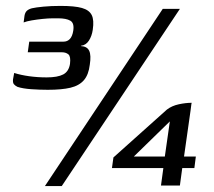

<svg xmlns="http://www.w3.org/2000/svg" viewBox="-20 -553 723 650"><path d="M142 -249Q115 -249 86 -251Q57 -253 39 -259Q31 -263 27 -268Q23 -273 24 -284L28 -306Q50 -299 78.5 -295Q107 -291 138 -291Q175 -291 194 -301Q213 -311 217 -337Q220 -362 211.5 -369Q203 -376 190 -376H74L79 -412H195Q208 -412 216.5 -421Q225 -430 228 -449Q232 -475 218 -483Q204 -491 177 -491Q173 -491 168.5 -491Q164 -491 159 -491Q144 -491 124.5 -489Q105 -487 87.5 -484Q70 -481 60 -477L63 -500Q65 -511 71 -516.5Q77 -522 88 -525Q101 -528 127 -530.5Q153 -533 185 -533Q233 -533 257.5 -526Q282 -519 290.5 -502Q299 -485 294 -452Q291 -431 281 -415.5Q271 -400 254 -398V-397Q275 -396 282 -381Q289 -366 284 -334Q280 -300 264 -281.5Q248 -263 218.5 -256Q189 -249 142 -249ZM589 -523 189 77H132L531 -523ZM525 75 533 16H359L364 -20L545 -182Q562 -195 585.5 -200Q609 -205 629 -205Q628 -203 627 -193.5Q626 -184 625 -178L603 -23H643L638 16H597L589 75ZM433 -23H538L555 -142Z"/></svg>

Font: Genos Thin Medium
Style: Italic
Weight: 500
Italic angle: -8°
Version: Version 1.010